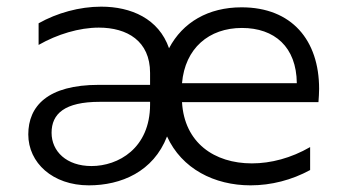

<svg xmlns="http://www.w3.org/2000/svg" viewBox="-20 -552 1018 577"><path d="M247 5C344 5 441 -36 482 -142C526 -45 624 5 733 5C795 5 857 -11 912 -41V-110C855 -77 794 -61 737 -61C624 -61 534 -123 527 -245H937C938 -259 939 -272 939 -285C939 -431 857 -530 706 -530C606 -530 529 -485 488 -407C457 -496 374 -532 284 -532C219 -532 151 -513 96 -482V-417C152 -449 218 -469 277 -469C362 -469 431 -429 431 -333V-297H277C123 -297 65 -233 65 -148C65 -63 138 5 247 5ZM135 -153C135 -210 174 -246 280 -246H431V-238C431 -106 335 -53 255 -53C180 -53 135 -97 135 -153ZM872 -302H527C536 -407 608 -468 707 -468C805 -468 871 -411 872 -302Z"/></svg>

Font: Chess Sans
Style: Regular
Weight: 400
Designer: Wolf Bōese
Foundry: Wolf Bōese
Version: Version 7.223;Glyphs 3.3 (3306)